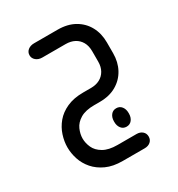

<svg xmlns="http://www.w3.org/2000/svg" viewBox="-163 -492 820 886"><g transform="rotate(-30 247.0 -48.5)"><path d="M249 213H350Q369 213 381 223.5Q393 234 393 251Q393 268 381 278.5Q369 289 350 289H233Q182 289 146 272.5Q110 256 87 229.5Q64 203 53.5 171Q43 139 43 107Q43 76 53.5 43.5Q64 11 86.5 -16Q109 -43 145.5 -59.5Q182 -76 233 -76H274Q301 -76 321 -86.5Q341 -97 352.5 -117Q364 -137 364 -165V-220Q364 -249 352.5 -269Q341 -289 321 -299.5Q301 -310 274 -310H150Q130 -310 117 -321Q104 -332 104 -348Q104 -365 117 -375.5Q130 -386 150 -386H275Q328 -386 365.5 -364.5Q403 -343 423 -306Q443 -269 443 -222V-164Q443 -117 423 -80Q403 -43 366 -21.5Q329 0 278 0H249Q201 0 173.5 16.5Q146 33 135 58Q124 83 124 107Q124 131 135 155.5Q146 180 174 196.5Q202 213 249 213ZM289 110Q289 90 299.5 76.5Q310 63 328 63Q346 63 356.5 76.5Q367 90 367 110V114Q367 134 356.5 147.5Q346 161 328 161Q310 161 299.5 147.5Q289 134 289 114Z"/></g></svg>

Font: Beiruti Medium
Style: Regular
Weight: 500
Designer: Arlette Boutros
Foundry: Boutros
Version: Version 1.41